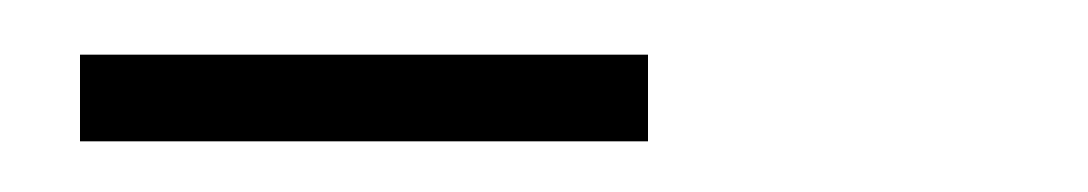

<svg xmlns="http://www.w3.org/2000/svg" viewBox="-20 -698 408 72"><path d="M10 -677.5H223V-645H10Z"/></svg>

Font: Big Shoulders Text Thin ExtraLight
Style: Regular
Weight: 250
Version: Version 2.002